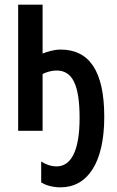

<svg xmlns="http://www.w3.org/2000/svg" viewBox="-20 -562 504 825"><path d="M240 243C354 243 428 141 428 -60C428 -258 363 -349 240 -349C212 -349 184 -340 163 -332V-542H58V0H163V-244C179 -252 201 -259 223 -259C289 -259 322 -202 322 -55C322 91 283 153 223 153C197 153 174 143 157 132V222C173 232 202 243 240 243Z"/></svg>

Font: Noto Sans Display Condensed Medium
Style: Regular
Weight: 500
Width: 3
Designer: Monotype Design Team
Foundry: Monotype Imaging Inc.
Version: Version 1.900